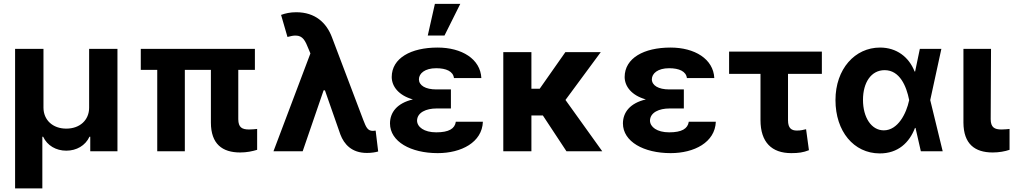

<svg xmlns="http://www.w3.org/2000/svg" viewBox="-20 -806 5404 1023"><path d="M60.4 -545.5V197.8H205.6V-77.4H209.9C231.9 -30.2 278.8 -3.2 333.1 -3.2C387.8 -3.2 434.7 -30.2 456.7 -77.4H460.9V0H605.8V-545.5H454.9V-232.2C454.9 -166.5 405.9 -120.7 333.1 -120.7C261 -120.7 212 -166.5 211.6 -232.2V-545.5Z M730.1 -545.5V-433.9H817.8V0H964.8V-433.9H1103.7V-152.7C1104 -39.1 1164.1 6.4 1259.6 6.4C1294.7 6.4 1324.9 0 1350.1 -7.8V-119C1339.1 -117.9 1324.2 -116.1 1307.5 -116.1C1269.2 -116.1 1250 -127.1 1249.6 -170.8V-433.9H1338.1V-545.5Z M1592.7 0 1704.2 -324.6H1711.3L1793.7 -89.1C1813.2 -37.6 1854 8.9 1934.7 8.9C1957.7 9.2 1983 5 1995 1.1L1981.5 -110.1C1973.4 -109.4 1971.9 -108.7 1967 -108.7C1938.9 -108.7 1930.8 -127.5 1915.8 -166.2L1748.6 -607.6C1719.5 -684.7 1659.8 -740.8 1558.2 -740.8C1526.6 -740.8 1500.7 -735.1 1477.6 -726.6L1511.7 -609C1528.8 -614 1543 -616.5 1554.7 -616.5C1594.1 -616.5 1606.5 -588.8 1624.6 -543.7L1633.9 -521.3L1437.1 0Z M2057.9 -148.4C2058.2 -51.1 2169 9.9 2312.1 9.9C2437.5 9.9 2548.7 -47.2 2552.9 -157.3H2408.7C2403.4 -120.4 2371.8 -100.9 2304.3 -100.9C2238.6 -100.9 2202.8 -130 2202.1 -163C2202.8 -207.4 2251.8 -228 2305 -228H2382.5V-329.5H2305C2246.4 -329.5 2212.4 -350.9 2212 -383.5C2212.4 -414.8 2243.6 -442.5 2304 -442.5C2357.6 -442.5 2394.5 -425.8 2398.8 -389.9H2544.7C2539.8 -492.2 2440 -552.6 2311.4 -552.6C2169.4 -552.6 2067.5 -496.4 2067.1 -395.6C2067.5 -345.9 2103.7 -297.6 2180 -276.3C2095.5 -256.4 2058.2 -207.4 2057.9 -148.4ZM2259.2 -616.8H2348.4L2432.5 -785.5H2297.2Z M2661.6 0H2811.4V-190.7H2872.5L2998.2 0H3188.9L2992.9 -273.4L3181.1 -528.4H2992.5L2855.5 -333.1H2811.4V-528.4H2661.6Z M3299 -148.4C3299.4 -51.1 3410.2 9.9 3553.3 9.9C3678.6 9.9 3789.8 -47.2 3794 -157.3H3649.9C3644.5 -120.4 3612.9 -100.9 3545.5 -100.9C3479.8 -100.9 3443.9 -130 3443.2 -163C3443.9 -207.4 3492.9 -228 3546.2 -228H3623.6V-329.5H3546.2C3487.6 -329.5 3453.5 -350.9 3453.1 -383.5C3453.5 -414.8 3484.7 -442.5 3545.1 -442.5C3598.7 -442.5 3635.7 -425.8 3639.9 -389.9H3785.9C3780.9 -492.2 3681.1 -552.6 3552.6 -552.6C3410.5 -552.6 3308.6 -496.4 3308.2 -395.6C3308.6 -345.9 3344.8 -297.6 3421.2 -276.3C3336.6 -256.4 3299.4 -207.4 3299 -148.4Z M3864.7 -530.9V-412.6H4032V-166.2C4032 -47.6 4092.3 9.9 4196 9.9C4234 9.9 4259.9 6.4 4290.1 -5.7L4274.9 -117.5C4259.2 -114 4247.9 -110.4 4225.9 -110.4C4197.1 -110.4 4178.6 -122.5 4178.6 -165.5V-412.6H4359V-530.9Z M4666.5 11.4C4765.3 12.1 4825.6 -46.9 4855.1 -124.3H4858L4886.4 0H5002.8L4936.4 -272.7L4995.7 -545.5H4881L4855.8 -424.7H4853.3C4822.8 -502.5 4757.1 -552.6 4669 -552.6C4535.2 -552.6 4431.5 -438.6 4431.5 -272.7C4431.5 -105.8 4529.1 10.7 4666.5 11.4ZM4693.5 -432.2C4774.5 -432.2 4809.7 -345.9 4823.9 -274.1L4824.2 -272.7L4823.9 -271.3C4809.7 -202.8 4764.9 -111.5 4688.9 -111.5C4622.9 -111.5 4578.1 -180 4578.1 -273.8C4578.1 -366.1 4621.4 -432.2 4693.5 -432.2Z M5113.3 -545.5V-152.7C5114 -39.1 5173.7 6.4 5269.2 6.4C5302.9 6.4 5334.2 0.7 5359 -7.8V-119C5348 -117.9 5334.9 -116.1 5316.1 -116.1C5278.8 -116.1 5258.9 -127.1 5258.5 -170.8L5260.3 -545.5Z"/></svg>

Font: Inter-Hewn
Style: Bold
Weight: 700
Designer: Rasmus Andersson
Foundry: rsms
Version: Version 3.012;git-f93a4a705